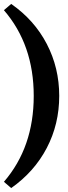

<svg xmlns="http://www.w3.org/2000/svg" viewBox="-31 -763 347 979"><path d="M26 -743Q144 -661 207.5 -539Q271 -417 271 -274Q271 -130 207.5 -8.5Q144 113 26 196L-11 164Q141 -12 141 -274Q141 -535 -11 -711Z"/></svg>

Font: Piazzolla SC
Style: Bold
Weight: 700
Designer: Juan Pablo del Peral
Foundry: Huerta Tipografica
Version: Version 1.330